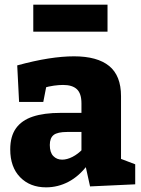

<svg xmlns="http://www.w3.org/2000/svg" viewBox="-20 -792 608 825"><path d="M500 -84 477 -118 561 -86V0L367 9L346 -86L356 -83Q320 -35 274.5 -11Q229 13 178 13Q109 13 66.5 -30.5Q24 -74 24 -150Q24 -206 48.5 -240.5Q73 -275 121 -291Q169 -307 241 -307H339L330 -297V-348Q330 -390 310.5 -408.5Q291 -427 251 -427Q233 -427 211.5 -424Q190 -421 166 -414L181 -431L166 -354H62L54 -511Q127 -531 187.5 -540.5Q248 -550 298 -550Q398 -550 449 -508.5Q500 -467 500 -379ZM194 -169Q194 -137 209 -121.5Q224 -106 247 -106Q268 -106 291.5 -118Q315 -130 336 -152L330 -129V-236L340 -225H269Q227 -225 210.5 -212Q194 -199 194 -169ZM442 -772V-656H123V-772Z"/></svg>

Font: Bitter Thin ExtraBold
Style: Regular
Weight: 800
Version: Version 3.020